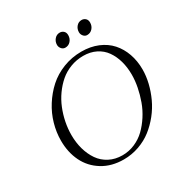

<svg xmlns="http://www.w3.org/2000/svg" viewBox="-199 -1038 1153 1203"><g transform="rotate(-30 377.5 -437.0)"><path d="M68.8 -291Q68.8 -351.1 85.9 -411.1Q103 -471.2 137 -524.9Q170.9 -578.6 217 -620.4Q263.2 -662.1 325.7 -686.5Q388.2 -710.9 458 -710.9Q522.9 -710.9 575.7 -689Q628.4 -667 663.1 -628.2Q697.8 -589.4 716.3 -536.9Q734.9 -484.4 734.9 -422.9Q734.9 -375.5 722.9 -325.4Q710.9 -275.4 688.7 -227.3Q666.5 -179.2 632.6 -136.7Q598.6 -94.2 557.4 -62Q516.1 -29.8 462.9 -11Q409.7 7.8 352.1 7.8Q264.6 7.8 199.5 -32.2Q134.3 -72.3 101.6 -139.4Q68.8 -206.5 68.8 -291ZM143.1 -289.1Q143.1 -234.4 156.7 -186Q170.4 -137.7 196.3 -100.1Q222.2 -62.5 263.9 -40.8Q305.7 -19 357.9 -19Q405.3 -19 448.2 -37.6Q491.2 -56.2 523.4 -87.4Q555.7 -118.7 582.3 -159.7Q608.9 -200.7 625.5 -246.6Q642.1 -292.5 651.1 -338.9Q660.2 -385.3 660.2 -428.2Q660.2 -481 647.5 -526.4Q634.8 -571.8 610.1 -606.9Q585.4 -642.1 545.4 -662.1Q505.4 -682.1 454.1 -682.1Q405.8 -682.1 362.1 -665.5Q318.4 -648.9 284.9 -620.1Q251.5 -591.3 224.1 -553Q196.8 -514.6 179.2 -470.9Q161.6 -427.2 152.3 -380.9Q143.1 -334.5 143.1 -289.1ZM347.2 -823.2Q347.2 -846.7 362.3 -864.3Q377.4 -881.8 399.9 -881.8Q416 -881.8 427.5 -871.3Q439 -860.8 439 -841.8Q439 -816.9 423.6 -799.6Q408.2 -782.2 384.8 -782.2Q368.7 -782.2 357.9 -794.9Q347.2 -807.6 347.2 -823.2ZM505.9 -823.2Q505.9 -847.2 520.8 -864.5Q535.6 -881.8 558.1 -881.8Q574.2 -881.8 585.7 -871.3Q597.2 -860.8 597.2 -841.8Q597.2 -816.9 581.8 -799.6Q566.4 -782.2 543 -782.2Q527.3 -782.2 516.6 -794.9Q505.9 -807.6 505.9 -823.2Z"/></g></svg>

Font: Dihjauti
Style: Italic
Weight: 400
Italic angle: -9°
Designer: T. Christopher White
Version: Version 3.0.0